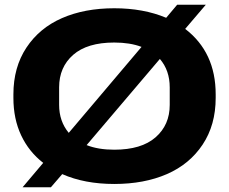

<svg xmlns="http://www.w3.org/2000/svg" viewBox="-20 -774 976 818"><path d="M76.2 23.9 164.1 -80.1Q103 -127.4 70.1 -197.5Q37.1 -267.6 37.1 -356.9V-372.1Q37.1 -487.3 92.5 -571Q147.9 -654.8 244.1 -696.8Q340.3 -738.8 466.8 -738.8Q591.3 -738.8 688 -698.2L734.9 -753.9H856.9L769 -650.9Q898.9 -551.3 898.9 -372.1V-356.9Q898.9 -241.7 843.3 -158Q787.6 -74.2 690.9 -32.2Q594.2 9.8 466.8 9.8Q340.3 9.8 245.1 -32.2L196.8 23.9ZM231.9 -327.1Q231.9 -257.3 272.9 -208L583 -574.2Q534.2 -592.8 466.8 -592.8Q351.6 -592.8 291.7 -540.3Q231.9 -487.8 231.9 -401.9ZM466.8 -136.2Q582.5 -136.2 642.8 -189Q703.1 -241.7 703.1 -327.1V-401.9Q703.1 -474.1 661.1 -522.9L349.1 -155.8Q398.4 -136.2 466.8 -136.2Z"/></svg>

Font: Hubot Sans Expanded
Style: Bold
Weight: 700
Width: 7
Designer: Deni Anggara
Foundry: GitHub
Version: Version 1.001;gftools[0.9.31]